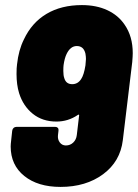

<svg xmlns="http://www.w3.org/2000/svg" viewBox="-20 -727 542 755"><path d="M463 -176Q453 -92 385.5 -42Q318 8 218 8Q129 8 75.5 -35Q22 -78 22 -151Q22 -160 24 -176L28 -213Q29 -220 33.5 -224Q38 -228 44 -228H198Q204 -228 207.5 -224Q211 -220 210 -213L208 -196Q206 -179 215 -167Q224 -155 239 -155Q256 -155 268 -166.5Q280 -178 282 -196L291 -272Q292 -275 290 -276Q288 -277 286 -275Q248 -249 202 -249Q147 -249 109 -279.5Q71 -310 55 -361Q45 -394 45 -436Q45 -461 47 -474Q53 -530 74 -572Q105 -638 163 -672.5Q221 -707 302 -707Q359 -707 402 -687Q445 -667 470 -630Q502 -584 502 -518Q502 -507 500 -483ZM299 -416Q310 -432 316 -470Q318 -488 318 -495Q318 -504 316 -516Q309 -546 282 -546Q257 -546 242 -515Q234 -499 230 -471Q229 -463 229 -448Q229 -430 233 -419Q240 -396 264 -396Q286 -396 299 -416Z"/></svg>

Font: Barlow Semi Condensed Black
Style: Italic
Weight: 900
Width: 4
Italic angle: -7°
Designer: Jeremy Tribby
Foundry: Tribby Type
Version: Version 1.408